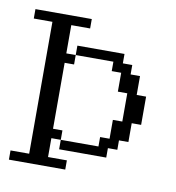

<svg xmlns="http://www.w3.org/2000/svg" viewBox="-54 -440 450 490"><g transform="rotate(10 170.5 -195.0)"><path d="M121.6 -48.3V-72.8H219.2V-97.2H243.7V-146H268.1V-219.2H243.7V-268.1H219.2V-292.5H121.6V-316.9H243.7V-292.5H268.1V-268.1H292.5V-219.2H316.9V-146H292.5V-97.2H268.1V-72.8H243.7V-48.3ZM0 0V-23.9H48.3V-365.7H0V-390.1H146V-365.7H97.2V-292.5H121.6V-268.1H97.2V-97.2H121.6V-72.8H97.2V-23.9H146V0Z"/></g></svg>

Font: FS Mondwest Regular
Style: Regular
Weight: 400
Designer: NZWStudios2024
Foundry: https://fontstruct.com
Version: Version 1.0